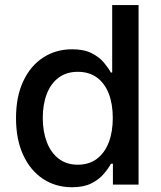

<svg xmlns="http://www.w3.org/2000/svg" viewBox="-20 -748 651 778"><path d="M272 10.7Q205.6 10.7 154.3 -23.2Q103 -57.1 74 -119.9Q44.9 -182.6 44.9 -269.5Q44.9 -356.4 74.2 -418.9Q103.5 -481.4 155 -514.9Q206.5 -548.3 272 -548.3Q319.8 -548.3 350.8 -532.7Q381.8 -517.1 400.4 -495.1Q418.9 -473.1 429.2 -454.1H434.6V-727.5H541.5V0H437.5V-84.5H429.7Q418.9 -64.9 399.9 -42.7Q380.9 -20.5 350.1 -4.9Q319.3 10.7 272 10.7ZM295.4 -80.6Q340.8 -80.6 372.6 -104.5Q404.3 -128.4 420.7 -171.1Q437 -213.9 437 -270Q437 -326.7 420.7 -368.7Q404.3 -410.6 372.8 -433.8Q341.3 -457 295.4 -457Q249 -457 217.3 -433.1Q185.5 -409.2 169.4 -366.9Q153.3 -324.7 153.3 -270Q153.3 -215.3 169.7 -172.4Q186 -129.4 217.8 -105Q249.5 -80.6 295.4 -80.6Z"/></svg>

Font: Inter 17pt Medium
Style: Regular
Weight: 500
Version: Version 4.001;git-66647c0bb